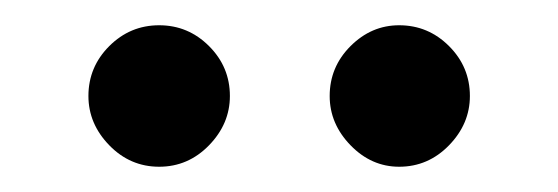

<svg xmlns="http://www.w3.org/2000/svg" viewBox="-20 -703 442 152"><path d="M106 -571Q83 -571 66.5 -588Q50 -605 50 -627Q50 -650 66.5 -666.5Q83 -683 106 -683Q129 -683 145.5 -666.5Q162 -650 162 -627Q162 -605 145.5 -588Q129 -571 106 -571ZM296 -571Q274 -571 257.5 -588Q241 -605 241 -627Q241 -650 257.5 -666.5Q274 -683 296 -683Q319 -683 335.5 -666.5Q352 -650 352 -627Q352 -605 335.5 -588Q319 -571 296 -571Z"/></svg>

Font: Zen Kaku Gothic New Medium
Style: Regular
Weight: 500
Designer: Yoshimichi Ohira
Foundry: Positype
Version: Version 1.002